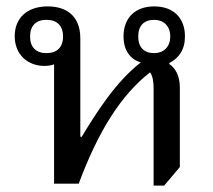

<svg xmlns="http://www.w3.org/2000/svg" viewBox="-20 -574 667 600"><path d="M542 -52V-300C542 -338 528 -361 509 -374V-377C539 -392 558 -419 558 -460C558 -519 521 -554 462 -554C403 -554 366 -519 366 -460C366 -416 388 -388 420 -379C341 -318 280 -220 235 -146L231 -147V-454C231 -523 189 -554 129 -554C64 -554 26 -517 26 -461C26 -403 67 -368 119 -368C131 -368 141 -370 149 -373V0H226C287 -164 358 -277 449 -348C457 -337 460 -318 460 -300V6H493ZM125 -408C93 -408 74 -426 74 -460C74 -494 93 -512 125 -512C158 -512 177 -494 177 -460C177 -426 158 -408 125 -408ZM462 -408C430 -408 412 -426 412 -460C412 -494 430 -512 462 -512C490 -512 512 -494 512 -460C512 -426 490 -408 462 -408Z"/></svg>

Font: Noto Serif Thai
Style: Regular
Weight: 400
Designer: Monotype Design Team
Foundry: Monotype Imaging Inc.
Version: Version 1.901